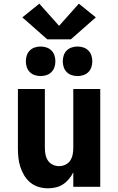

<svg xmlns="http://www.w3.org/2000/svg" viewBox="-20 -1012 640 1040"><path d="M240 8Q214 8 189 0.5Q164 -7 144 -23.5Q124 -40 111 -62Q98 -84 90 -108.5Q82 -133 79.5 -158.5Q77 -184 77 -210V-530H223V-210Q223 -192 226.5 -174.5Q230 -157 239.5 -142.5Q249 -128 265.5 -120Q282 -112 300 -112Q318 -112 334.5 -120Q351 -128 360.5 -142.5Q370 -157 373.5 -174.5Q377 -192 377 -210V-530H523V0H377V-79Q368 -60 354 -43Q340 -26 322 -14Q304 -2 282.5 3Q261 8 240 8ZM400 -600Q384 -600 368.5 -605Q353 -610 341.5 -621.5Q330 -633 325 -648.5Q320 -664 320 -680Q320 -696 325 -711.5Q330 -727 341.5 -738.5Q353 -750 368.5 -755Q384 -760 400 -760Q416 -760 431.5 -755Q447 -750 458.5 -738.5Q470 -727 475 -711.5Q480 -696 480 -680Q480 -664 475 -648.5Q470 -633 458.5 -621.5Q447 -610 431.5 -605Q416 -600 400 -600ZM200 -600Q184 -600 168.5 -605Q153 -610 141.5 -621.5Q130 -633 125 -648.5Q120 -664 120 -680Q120 -696 125 -711.5Q130 -727 141.5 -738.5Q153 -750 168.5 -755Q184 -760 200 -760Q216 -760 231.5 -755Q247 -750 258.5 -738.5Q270 -727 275 -711.5Q280 -696 280 -680Q280 -664 275 -648.5Q270 -633 258.5 -621.5Q247 -610 231.5 -605Q216 -600 200 -600ZM236 -799 101 -918 193 -992 300 -872 407 -992 499 -918 364 -799Z"/></svg>

Font: Iosevka Curly Heavy Extended
Style: Regular
Weight: 900
Width: 7
Monospace: yes
Designer: Belleve Invis
Foundry: Belleve Invis
Version: Version 11.1.0; ttfautohint (v1.8.3)